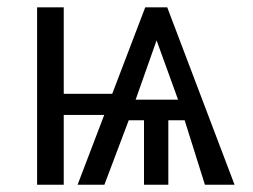

<svg xmlns="http://www.w3.org/2000/svg" viewBox="-20 -508 696 528"><path d="M625 0H543.5L487.8 -177.2H442.9V0H376V-177.2H334L267.1 0H193.4L266.6 -191.9H155.3V0H82V-487.8H155.3V-250H288.6L379.4 -487.8H439.9ZM469.7 -233.9 410.6 -397 353 -233.9Z"/></svg>

Font: Acari Sans
Style: Regular
Weight: 400
Designer: Alfredo Marco Pradil and Stefan Peev
Foundry: Hanken Design Co.
Version: Version 1.045;February 4, 2021;FontCreator 13.0.0.2655 64-bi